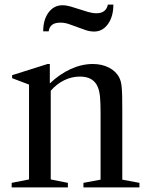

<svg xmlns="http://www.w3.org/2000/svg" viewBox="-20 -820 651 840"><path d="M277 -20 202 -35V-423C219.3 -443 239 -458.3 261 -469C283 -479.7 306 -485 330 -485C369.3 -485 395.3 -469.7 408 -439C412.7 -427.7 415.8 -413.5 417.5 -396.5C419.2 -379.5 420 -356.7 420 -328V-34L345 -20V0H590V-20L515 -34V-338C515 -362 514.8 -381.8 514.5 -397.5C514.2 -413.2 513.5 -426.3 512.5 -437C511.5 -447.7 510.2 -456.2 508.5 -462.5C506.8 -468.8 504.7 -474.7 502 -480C492.7 -498.7 477.7 -513.3 457 -524C436.3 -534.7 412.7 -540 386 -540C354 -540 321.8 -532.7 289.5 -518C257.2 -503.3 226.7 -482.3 198 -455V-540H188L33 -491V-478L107 -450V-35L31 -20V0H277ZM169 -683H193C196.3 -708.3 213.3 -721 244 -721C256 -721 268.2 -719 280.5 -715C292.8 -711 305.3 -706.5 318 -701.5C330.7 -696.5 343.2 -692 355.5 -688C367.8 -684 380 -682 392 -682C416.7 -682 436.8 -693 452.5 -715C468.2 -737 476 -765.3 476 -800H452C446.7 -774.7 430 -762 402 -762C390.7 -762 378.7 -763.8 366 -767.5C353.3 -771.2 340.5 -775.2 327.5 -779.5C314.5 -783.8 301.7 -787.8 289 -791.5C276.3 -795.2 264.3 -797 253 -797C228.3 -797 208.2 -786.5 192.5 -765.5C176.8 -744.5 169 -717 169 -683Z"/></svg>

Font: Libre Caslon Text
Style: Regular
Weight: 400
Designer: Pablo Impallari, Rodrigo Fuenzalida
Foundry: Pablo Impallari, Rodrigo Fuenzalida
Version: Version 1.000; ttfautohint (v0.93) -l 8 -r 50 -G 200 -x 14 -